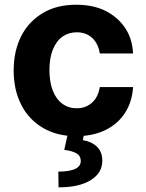

<svg xmlns="http://www.w3.org/2000/svg" viewBox="-20 -573 627 823"><path d="M306.6 10.7Q223.6 10.7 163.1 -25.4Q102.5 -61.5 70.8 -124.5Q38.6 -188 38.6 -270.5Q38.6 -354.5 70.8 -418Q102.5 -480.5 163.6 -517.1Q223.1 -552.7 306.2 -552.7Q378.9 -552.7 431.2 -526.9Q484.4 -500.5 516.1 -453.6Q547.4 -407.2 550.3 -343.8H407.7Q401.9 -384.3 376 -409.7Q349.6 -434.6 308.6 -434.6Q274.4 -434.6 247.6 -416Q221.7 -397.5 206.5 -360.4Q191.9 -324.2 191.9 -272.9Q191.9 -220.7 206.5 -184.1Q221.2 -147 247.1 -128.4Q273.9 -108.9 308.6 -108.9Q335.4 -108.9 355.5 -119.6Q376.5 -130.9 390.1 -150.9Q403.3 -171.4 407.7 -199.7H550.3Q546.9 -138.2 516.6 -90.3Q486.3 -42.5 433.1 -16.1Q378.4 10.7 306.6 10.7ZM255.4 69.3 271.5 -2.9H340.8L335.4 27.8Q372.1 33.7 395 55.2Q418 77.1 418.5 114.3Q419.4 167.5 369.6 198.7Q320.3 230 231 230L230 162.6Q275.4 162.6 300.3 151.9Q325.7 140.6 326.2 118.2Q326.7 96.2 309.6 85.4Q292 74.2 255.4 69.3Z"/></svg>

Font: My Font
Style: Bold
Weight: 500
Designer: Rasmus Andersson
Foundry: rsms
Version: Version 0.001